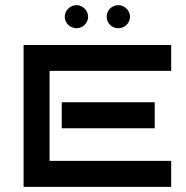

<svg xmlns="http://www.w3.org/2000/svg" viewBox="-20 -727 725 747"><path d="M646 0H71.8V-551.8H646V-451.2H172.9V-101.1H646ZM582 -228H220.2V-329.1H582ZM322.8 -662.1Q322.8 -652.8 319.1 -644.5Q315.4 -636.2 309.3 -630.1Q303.2 -624 294.9 -620.6Q286.6 -617.2 277.8 -617.2Q268.6 -617.2 260.3 -620.6Q252 -624 245.6 -630.1Q239.3 -636.2 235.6 -644.5Q231.9 -652.8 231.9 -662.1Q231.9 -670.9 235.6 -679.2Q239.3 -687.5 245.6 -693.6Q252 -699.7 260.3 -703.4Q268.6 -707 277.8 -707Q286.6 -707 294.9 -703.4Q303.2 -699.7 309.3 -693.6Q315.4 -687.5 319.1 -679.2Q322.8 -670.9 322.8 -662.1ZM485.8 -662.1Q485.8 -652.8 482.2 -644.5Q478.5 -636.2 472.2 -630.1Q465.8 -624 457.5 -620.6Q449.2 -617.2 439.9 -617.2Q430.7 -617.2 422.4 -620.6Q414.1 -624 408 -630.1Q401.9 -636.2 398.4 -644.5Q395 -652.8 395 -662.1Q395 -670.9 398.4 -679.2Q401.9 -687.5 408 -693.6Q414.1 -699.7 422.4 -703.4Q430.7 -707 439.9 -707Q449.2 -707 457.5 -703.4Q465.8 -699.7 472.2 -693.6Q478.5 -687.5 482.2 -679.2Q485.8 -670.9 485.8 -662.1Z"/></svg>

Font: Bruno Ace SC
Style: Regular
Weight: 400
Designer: Astigmatic (AOETI)
Foundry: Astigmatic (AOETI)
Version: Version 1.000